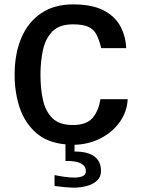

<svg xmlns="http://www.w3.org/2000/svg" viewBox="-20 -660 662 892"><path d="M321.3 211.9Q309.6 211.9 286.6 210Q263.7 208 233.4 204.1V153.3Q256.8 158.2 280.8 161.6Q304.7 165 324.2 165Q347.7 165 363.3 158.7Q378.9 152.3 378.9 135.7Q378.9 115.2 364.7 105Q350.6 94.7 332 91.3Q313.5 87.9 298.8 87.9Q284.2 87.9 284.2 87.9V10.7Q199.2 2.9 147 -43.5Q94.7 -89.8 71.3 -160.2Q47.9 -230.5 47.9 -312.5Q47.9 -411.1 79.6 -484.9Q111.3 -558.6 171.9 -599.1Q232.4 -639.6 319.3 -639.6Q406.2 -639.6 459.5 -612.8Q512.7 -585.9 538.1 -540Q563.5 -494.1 566.4 -436.5H450.2Q440.4 -476.6 427.2 -501Q414.1 -525.4 388.7 -536.1Q363.3 -546.9 319.3 -546.9Q255.9 -546.9 223.6 -514.2Q191.4 -481.4 179.7 -428.2Q168 -375 168 -312.5Q168 -248 179.7 -195.3Q191.4 -142.6 223.6 -110.8Q255.9 -79.1 318.4 -79.1Q381.8 -79.1 410.2 -112.3Q438.5 -145.5 446.3 -199.2H573.2Q570.3 -141.6 537.1 -94.2Q503.9 -46.9 448.7 -18.1Q393.6 10.7 326.2 12.7V43.9Q449.2 43.9 449.2 134.8Q449.2 162.1 430.7 179.2Q412.1 196.3 382.8 204.1Q353.5 211.9 321.3 211.9Z"/></svg>

Font: Padauk
Style: Bold
Weight: 700
Designer: Debbi Hosken, Becca Hirsbrunner Spalinger
Foundry: SIL International
Version: Version 5.003